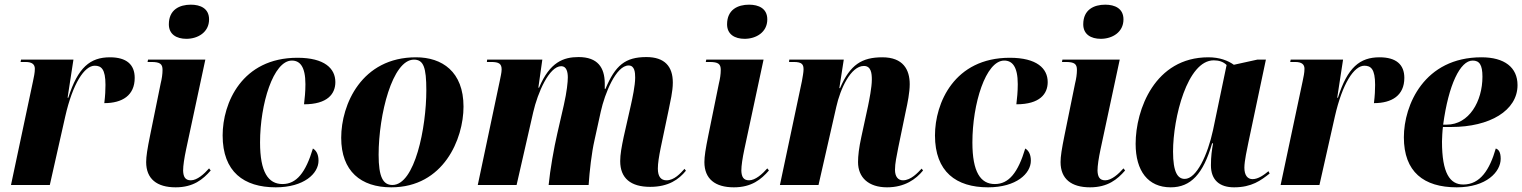

<svg xmlns="http://www.w3.org/2000/svg" viewBox="-20 -791 6509 821"><path d="M121 -443 27 0H193L259 -293C291 -434 341 -510 385 -510C413 -510 431 -496 431 -428C431 -408 430 -382 426 -350C503 -350 556 -383 556 -458C556 -515 521 -546 450 -546C366 -546 313 -503 272 -373H269L294 -536H70L68 -526H89C118 -526 129 -515 129 -497C129 -479 125 -463 121 -443Z M777 -625C826 -625 874 -653 874 -708C874 -755 837 -771 796 -771C748 -771 702 -750 702 -687C702 -644 735 -625 777 -625ZM731 10C807 10 848 -24 881 -62L874 -71C853 -47 823 -20 796 -20C772 -20 764 -35 763 -61C763 -83 768 -115 776 -153L858 -536H613L611 -526H627C665 -526 675 -517 675 -492C675 -474 672 -454 667 -434L622 -213C610 -154 605 -122 605 -98C605 -26 651 10 731 10Z M1159 10C1280 10 1342 -49 1342 -104C1342 -134 1330 -149 1318 -156C1287 -53 1248 -4 1188 -4C1127 -4 1092 -55 1092 -182C1092 -347 1149 -532 1228 -532C1262 -532 1286 -507 1286 -431C1286 -398 1283 -371 1280 -345C1381 -345 1414 -390 1414 -440C1414 -498 1368 -544 1252 -544C1014 -544 932 -350 932 -212C932 -56 1023 10 1159 10Z M1653 10C1877 10 1962 -197 1962 -335C1962 -485 1870 -546 1759 -546C1526 -546 1439 -344 1439 -202C1439 -59 1523 10 1653 10ZM1658 0C1618 0 1599 -34 1599 -129C1599 -301 1658 -536 1750 -536C1791 -536 1803 -503 1803 -405C1803 -245 1754 0 1658 0Z M2760 8C2839 8 2883 -24 2913 -61L2907 -69C2889 -49 2863 -20 2830 -20C2807 -20 2793 -35 2793 -70C2793 -93 2798 -123 2805 -158L2839 -320C2846 -356 2857 -399 2857 -438C2857 -507 2822 -547 2744 -547C2654 -547 2611 -512 2569 -411H2566C2566 -416 2566 -428 2566 -436C2565 -502 2536 -547 2454 -547C2390 -547 2331 -526 2285 -416H2282L2299 -536H2063L2062 -526H2080C2114 -526 2125 -518 2125 -494C2125 -480 2120 -461 2117 -445L2023 0H2189L2260 -311C2279 -394 2328 -508 2380 -508C2403 -508 2408 -482 2408 -460C2408 -441 2404 -399 2391 -342L2363 -220C2349 -160 2332 -64 2326 0H2497C2501 -60 2510 -139 2522 -191L2549 -314C2566 -391 2614 -511 2668 -511C2694 -511 2696 -481 2696 -459C2696 -425 2684 -370 2678 -343L2647 -206C2638 -163 2632 -131 2632 -102C2632 -29 2677 8 2760 8Z M3164 -625C3213 -625 3261 -653 3261 -708C3261 -755 3224 -771 3183 -771C3135 -771 3089 -750 3089 -687C3089 -644 3122 -625 3164 -625ZM3118 10C3194 10 3235 -24 3268 -62L3261 -71C3240 -47 3210 -20 3183 -20C3159 -20 3151 -35 3150 -61C3150 -83 3155 -115 3163 -153L3245 -536H3000L2998 -526H3014C3052 -526 3062 -517 3062 -492C3062 -474 3059 -454 3054 -434L3009 -213C2997 -154 2992 -122 2992 -98C2992 -26 3038 10 3118 10Z M3773 10C3849 10 3897 -25 3927 -62L3921 -70C3904 -52 3875 -20 3841 -20C3820 -20 3807 -36 3807 -65C3807 -93 3814 -123 3821 -160L3853 -315C3861 -351 3870 -396 3870 -431C3870 -493 3842 -546 3753 -546C3666 -546 3615 -515 3572 -414H3569L3588 -536H3355L3354 -526H3374C3410 -526 3416 -515 3416 -494C3416 -482 3412 -461 3409 -444L3315 0H3480L3556 -334C3573 -411 3618 -509 3674 -509C3705 -509 3708 -477 3708 -451C3708 -417 3697 -364 3692 -339L3663 -205C3653 -159 3649 -125 3649 -98C3649 -32 3694 10 3773 10Z M4205 10C4326 10 4388 -49 4388 -104C4388 -134 4376 -149 4364 -156C4333 -53 4294 -4 4234 -4C4173 -4 4138 -55 4138 -182C4138 -347 4195 -532 4274 -532C4308 -532 4332 -507 4332 -431C4332 -398 4329 -371 4326 -345C4427 -345 4460 -390 4460 -440C4460 -498 4414 -544 4298 -544C4060 -544 3978 -350 3978 -212C3978 -56 4069 10 4205 10Z M4687 -625C4736 -625 4784 -653 4784 -708C4784 -755 4747 -771 4706 -771C4658 -771 4612 -750 4612 -687C4612 -644 4645 -625 4687 -625ZM4641 10C4717 10 4758 -24 4791 -62L4784 -71C4763 -47 4733 -20 4706 -20C4682 -20 4674 -35 4673 -61C4673 -83 4678 -115 4686 -153L4768 -536H4523L4521 -526H4537C4575 -526 4585 -517 4585 -492C4585 -474 4582 -454 4577 -434L4532 -213C4520 -154 4515 -122 4515 -98C4515 -26 4561 10 4641 10Z M4986 10C5072 10 5125 -47 5163 -178H5167C5162 -149 5158 -123 5158 -84C5158 -21 5195 10 5257 10C5333 10 5372 -20 5409 -49L5404 -59C5385 -43 5360 -25 5336 -25C5315 -25 5301 -41 5301 -74C5301 -103 5313 -156 5318 -181L5393 -536H5356L5256 -514C5231 -532 5195 -546 5147 -546C4918 -546 4836 -322 4836 -176C4836 -60 4889 10 4986 10ZM5046 -26C5016 -26 4996 -54 4996 -143C4996 -287 5057 -533 5170 -533C5192 -533 5211 -527 5225 -513L5167 -235C5144 -128 5096 -26 5046 -26Z M5550 -443 5456 0H5622L5688 -293C5720 -434 5770 -510 5814 -510C5842 -510 5860 -496 5860 -428C5860 -408 5859 -382 5855 -350C5932 -350 5985 -383 5985 -458C5985 -515 5950 -546 5879 -546C5795 -546 5742 -503 5701 -373H5698L5723 -536H5499L5497 -526H5518C5547 -526 5558 -515 5558 -497C5558 -479 5554 -463 5550 -443Z M6209 10C6337 10 6397 -57 6397 -112C6397 -141 6388 -152 6376 -156C6350 -65 6309 -2 6237 -2C6180 -2 6146 -50 6146 -186C6146 -197 6148 -235 6150 -248H6186C6350 -248 6469 -318 6469 -427C6469 -503 6413 -546 6315 -546C6070 -546 5983 -342 5983 -204C5983 -56 6068 10 6209 10ZM6166 -258H6151C6174 -429 6224 -532 6277 -532C6306 -532 6319 -514 6319 -463C6319 -358 6262 -258 6166 -258Z"/></svg>

Font: Noto Serif Display SemiCondensed ExtraBold
Style: Italic
Weight: 800
Width: 4
Italic angle: -12°
Designer: Monotype Design Team
Foundry: Monotype Imaging Inc.
Version: Version 2.009